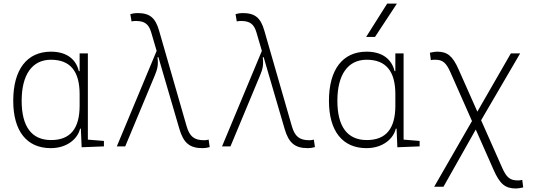

<svg xmlns="http://www.w3.org/2000/svg" viewBox="-20 -815 2970 1069"><path d="M262.7 9.8C355.5 9.8 413.6 -44.4 425.8 -98.6H430.2L434.6 4.9L558.6 0V-30.3L469.2 -37.6V-517.6H423.3V-418.9H418.9C403.8 -483.4 353 -527.3 263.7 -527.3C129.9 -527.3 53.7 -427.7 53.7 -253.9C53.7 -84 129.9 9.8 262.7 9.8ZM423.3 -226.6C423.3 -98.6 371.1 -35.2 264.6 -35.2C156.7 -35.2 100.6 -109.4 100.6 -253.9C100.6 -399.4 159.2 -482.4 263.7 -482.4C370.1 -482.4 423.3 -419.4 423.3 -291Z M1107.4 9.8C1121.6 9.8 1132.3 8.3 1147.5 3.9L1141.6 -37.6C1130.9 -35.2 1124.5 -34.2 1117.2 -34.2C1061 -34.2 1035.6 -55.2 1019 -112.3L865.7 -644.5C845.2 -716.3 813.5 -742.2 745.6 -742.2C731.4 -742.2 720.7 -740.7 705.6 -736.3L712.4 -695.8C721.7 -697.8 728 -698.2 735.8 -698.2C785.2 -698.2 808.1 -681.2 821.8 -634.8L852.1 -531.7L630.4 0H677.2L842.3 -396C856.9 -431.2 862.3 -454.6 856.9 -495.6L861.8 -497.1L978.5 -98.1C1001.5 -19 1036.1 9.8 1107.4 9.8Z M1693.4 9.8C1707.5 9.8 1718.3 8.3 1733.4 3.9L1727.5 -37.6C1716.8 -35.2 1710.4 -34.2 1703.1 -34.2C1647 -34.2 1621.6 -55.2 1605 -112.3L1451.7 -644.5C1431.2 -716.3 1399.4 -742.2 1331.5 -742.2C1317.4 -742.2 1306.6 -740.7 1291.5 -736.3L1298.3 -695.8C1307.6 -697.8 1314 -698.2 1321.8 -698.2C1371.1 -698.2 1394 -681.2 1407.7 -634.8L1438 -531.7L1216.3 0H1263.2L1428.2 -396C1442.9 -431.2 1448.2 -454.6 1442.9 -495.6L1447.8 -497.1L1564.5 -98.1C1587.4 -19 1622.1 9.8 1693.4 9.8Z M2020.5 9.8C2113.3 9.8 2171.4 -44.4 2183.6 -98.6H2188L2192.4 4.9L2316.4 0V-30.3L2227.1 -37.6V-517.6H2181.2V-418.9H2176.8C2161.6 -483.4 2110.8 -527.3 2021.5 -527.3C1887.7 -527.3 1811.5 -427.7 1811.5 -253.9C1811.5 -84 1887.7 9.8 2020.5 9.8ZM2181.2 -226.6C2181.2 -98.6 2128.9 -35.2 2022.5 -35.2C1914.6 -35.2 1858.4 -109.4 1858.4 -253.9C1858.4 -399.4 1917 -482.4 2021.5 -482.4C2127.9 -482.4 2181.2 -419.4 2181.2 -291ZM2018.6 -609.4H2067.9L2189.9 -794.9H2135.7Z M2853 234.4C2862.8 234.4 2872.1 232.9 2893.1 228.5L2887.7 186.5C2877.9 189 2872.1 189.5 2862.8 189.5C2820.8 189.5 2800.3 173.8 2776.9 121.1L2658.7 -145.5L2876 -517.6H2824.2L2637.7 -193.4L2533.7 -427.7C2500 -504.4 2470.2 -527.3 2413.6 -527.3C2403.8 -527.3 2394.5 -525.9 2373.5 -521.5L2378.9 -480C2384.8 -481.9 2390.1 -482.4 2403.8 -482.4C2443.8 -482.4 2463.9 -466.8 2487.8 -412.6L2607.9 -141.1L2397.5 224.6H2449.2L2628.9 -93.8L2728.5 131.3C2763.7 210.9 2793.5 234.4 2853 234.4Z"/></svg>

Font: Cascadia Code PL ExtraLight
Style: Regular
Weight: 200
Monospace: yes
Designer: Aaron Bell
Foundry: Saja Typeworks
Version: Version 2404.023